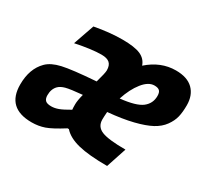

<svg xmlns="http://www.w3.org/2000/svg" viewBox="-132 -642 861 804"><g transform="rotate(30 299.0 -240.5)"><path d="M346.2 -153.8Q346.2 -119.1 378.2 -106Q410.2 -92.8 493.2 -92.8L460.9 4.9Q372.1 4.9 321 -7.8Q270 -20.5 245.1 -48.8H238.8Q185.5 -15.1 156.7 -5.1Q127.9 4.9 95.2 4.9Q-24.9 4.9 -24.9 -108.9Q-24.9 -185.1 18.1 -228Q41 -251 86.2 -261.2Q131.3 -271.5 246.1 -279.8Q259.8 -328.1 259.8 -340.8Q259.8 -365.2 247.3 -376.2Q234.9 -387.2 208 -387.2Q161.6 -387.2 84 -371.1L119.1 -472.2Q190.4 -485.8 252.9 -485.8Q310.5 -485.8 339.4 -473.4Q368.2 -460.9 377.9 -432.1Q438.5 -485.8 511.2 -485.8Q566.4 -485.8 594.7 -458Q623 -430.2 623 -381.8Q623 -349.1 617.4 -325.4Q611.8 -301.8 594.7 -278.1Q577.6 -254.4 547.9 -238.3Q518.1 -222.2 468 -209.7Q418 -197.3 348.1 -190.9Q346.2 -166.5 346.2 -153.8ZM464.8 -386.2Q436 -386.2 409.2 -352.5Q382.3 -318.8 365.2 -266.1Q440.4 -273.9 468.8 -295.9Q497.1 -317.9 497.1 -354Q497.1 -371.6 489.5 -378.9Q481.9 -386.2 464.8 -386.2ZM132.8 -94.2Q149.4 -94.2 167.2 -100.8Q185.1 -107.4 216.8 -126Q215.8 -133.8 215.8 -151.9Q215.8 -169.9 224.1 -202.1Q166 -196.8 145.3 -191.2Q124.5 -185.5 113.8 -174.8Q96.2 -157.2 96.2 -127Q96.2 -110.4 104.2 -102.3Q112.3 -94.2 132.8 -94.2Z"/></g></svg>

Font: IntelOne Mono Bold
Style: Italic
Weight: 700
Italic angle: -16°
Designer: Fred Shallcrass
Foundry: Frere-Jones Type LLC
Version: Version 1.200;hotconv 1.1.0;makeotfexe 2.6.0;FJTRelease1.2